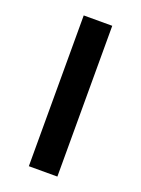

<svg xmlns="http://www.w3.org/2000/svg" viewBox="-110 -685 474 645"><g transform="rotate(20 127.0 -362.5)"><path d="M178 -93V-632H76V-93Z"/></g></svg>

Font: Noto Sans Kannada UI SemiCondensed Medium
Style: Regular
Weight: 500
Width: 4
Designer: Jelle Bosma - Monotype Design Team
Foundry: Monotype Imaging Inc.
Version: Version 2.005